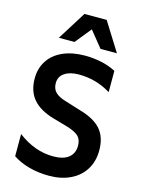

<svg xmlns="http://www.w3.org/2000/svg" viewBox="-150 -1114 891 1211"><g transform="rotate(15 296.0 -509.0)"><path d="M56 -51V-196Q166 -112 287 -112Q353 -112 387.5 -139.5Q422 -167 422 -217Q422 -258 399 -279.5Q376 -301 322 -317L231 -343Q139 -369 93.5 -421Q48 -473 48 -557Q48 -624 81 -674Q114 -724 175 -751Q236 -778 319 -778Q373 -778 425 -767Q477 -756 521 -733V-594Q470 -625 418.5 -639Q367 -653 311 -653Q254 -653 219 -629.5Q184 -606 184 -563Q184 -526 206 -504Q228 -482 276 -468L379 -436Q473 -409 516 -358.5Q559 -308 559 -223Q559 -152 526 -98.5Q493 -45 432.5 -16Q372 13 293 13Q224 13 163 -3.5Q102 -20 56 -51ZM508 -844H401L316 -949L231 -844H129L246 -1031H391Z"/></g></svg>

Font: Application Semibold
Style: Regular
Weight: 600
Designer: Wei Huang
Foundry: Wei Huang
Version: Version 0.012